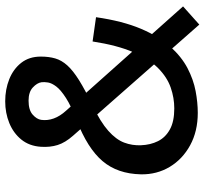

<svg xmlns="http://www.w3.org/2000/svg" viewBox="-44 -724 786 738"><g transform="rotate(-90 349.0 -355.0)"><path d="M623.5 18.1 196.3 -467.3Q169.9 -497.1 160.6 -526.4Q151.4 -555.7 153.8 -590.8Q156.7 -635.3 181.4 -665.8Q206.1 -696.3 244.9 -712.2Q283.7 -728 328.6 -728Q374.5 -728 413.6 -712.4Q452.6 -696.8 476.6 -666.3Q500.5 -635.7 500.5 -591.3Q500.5 -560.1 493.4 -535.6Q486.3 -511.2 466.6 -489.3Q446.8 -467.3 409.7 -444.1Q372.6 -420.9 312.5 -392.1Q249 -361.8 215.3 -331.8Q181.6 -301.8 169.9 -270.8Q158.2 -239.7 159.7 -206.1Q161.1 -169.4 175.5 -140.6Q189.9 -111.8 220.5 -95Q251 -78.1 301.3 -78.1Q341.8 -78.1 381.3 -91.8Q420.9 -105.5 455.8 -139.9Q490.7 -174.3 517.3 -235.6Q543.9 -296.9 558.6 -392.1L651.9 -378.9Q637.2 -276.9 607.7 -207Q578.1 -137.2 539.1 -93.8Q500 -50.3 456.1 -27.3Q412.1 -4.4 367.9 3.9Q323.7 12.2 284.2 12.2Q213.4 12.2 159.7 -17.1Q106 -46.4 76.4 -95.9Q46.9 -145.5 47.9 -206.1Q49.8 -296.4 98.9 -354Q147.9 -411.6 254.9 -453.1Q310.5 -474.6 341.3 -494.4Q372.1 -514.2 385.3 -531.5Q398.4 -548.8 400.9 -563.2Q403.3 -577.6 401.9 -588.4Q399.4 -605.5 381.8 -621.8Q364.3 -638.2 331.1 -638.2Q295.4 -638.2 277.6 -622.6Q259.8 -606.9 257.3 -589.8Q253.9 -565.4 262.7 -541.3Q271.5 -517.1 292.5 -494.1L693.4 -44.4Z"/></g></svg>

Font: Pontano Sans
Style: Bold
Weight: 700
Designer: Vernon Adams
Foundry: Vernon Adams
Version: Version 2.001